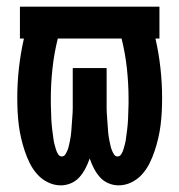

<svg xmlns="http://www.w3.org/2000/svg" viewBox="-20 -550 540 578"><path d="M163 8Q143 8 124.5 -1Q106 -10 92.5 -25Q79 -40 70 -58Q61 -76 54.5 -95.5Q48 -115 43.5 -134.5Q39 -154 36.5 -174Q34 -194 33 -214.5Q32 -235 32 -255Q32 -300 37 -345Q42 -390 52 -434H40V-530H460V-434H448Q458 -390 463 -345Q468 -300 468 -255Q468 -235 467 -214.5Q466 -194 463.5 -174Q461 -154 456.5 -134.5Q452 -115 445.5 -95.5Q439 -76 430 -58Q421 -40 407.5 -25Q394 -10 375.5 -1Q357 8 337 8Q321 8 306 1.5Q291 -5 280.5 -17Q270 -29 262.5 -43.5Q255 -58 250 -73Q245 -58 237.5 -43.5Q230 -29 219.5 -17Q209 -5 194 1.5Q179 8 163 8ZM166 -79Q173 -79 177 -85.5Q181 -92 183.5 -98.5Q186 -105 187.5 -112Q189 -119 190.5 -126Q192 -133 193 -140Q194 -147 194.5 -153.5Q195 -160 195.5 -167Q196 -174 196.5 -181Q197 -188 197.5 -195Q198 -202 198.5 -209Q199 -216 199 -223Q199 -230 199 -237Q199 -244 199 -251Q199 -258 199 -265V-345H301V-265Q301 -258 301 -251Q301 -244 301 -237Q301 -230 301 -223Q301 -216 301.5 -209Q302 -202 302.5 -195Q303 -188 303.5 -181Q304 -174 304.5 -167Q305 -160 305.5 -153.5Q306 -147 307 -140Q308 -133 309.5 -126Q311 -119 312.5 -112Q314 -105 316.5 -98.5Q319 -92 323 -85.5Q327 -79 334 -79Q334 -79 334 -79Q334 -79 334 -79Q341 -79 345.5 -86.5Q350 -94 352 -101.5Q354 -109 356 -116Q358 -123 359 -131Q360 -139 361 -146.5Q362 -154 363 -161.5Q364 -169 364.5 -176.5Q365 -184 365.5 -191.5Q366 -199 366 -206.5Q366 -214 366.5 -222Q367 -230 367 -237.5Q367 -245 367 -253Q367 -298 362 -344Q357 -390 346 -434H154Q143 -390 138 -344Q133 -298 133 -253Q133 -245 133 -237.5Q133 -230 133.5 -222Q134 -214 134 -206.5Q134 -199 134.5 -191.5Q135 -184 135.5 -176.5Q136 -169 137 -161.5Q138 -154 139 -146.5Q140 -139 141 -131Q142 -123 144 -116Q146 -109 148 -101.5Q150 -94 154.5 -86.5Q159 -79 166 -79Z"/></svg>

Font: Iosevka Slab
Style: Bold
Weight: 700
Monospace: yes
Designer: Belleve Invis
Foundry: Belleve Invis
Version: Version 11.1.1; ttfautohint (v1.8.3)